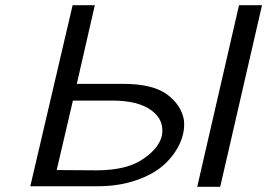

<svg xmlns="http://www.w3.org/2000/svg" viewBox="-20 -713 1023 735"><path d="M96 0 258 -693H343L274 -392H450Q565 -392 619.5 -351.5Q674 -311 684 -254Q689 -209 668.5 -164Q648 -119 608 -82.5Q568 -46 501.5 -23Q435 0 354 0ZM197 -62Q222 -62 273 -61.5Q324 -61 349 -61Q468 -61 530 -106Q589 -146 600 -195Q610 -254 559 -291Q508 -328 409 -328H259L254 -306ZM735 2 895 -693H983L823 2Z"/></svg>

Font: Coval
Style: Light Italic
Weight: 300
Foundry: Context Ltd
Version: Version 001.000